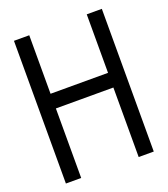

<svg xmlns="http://www.w3.org/2000/svg" viewBox="-130 -793 775 885"><g transform="rotate(-20 257.5 -350.0)"><path d="M398 -413H116V-700H41V0H116V-341H398V0H472V-700H398Z"/></g></svg>

Font: Advent Pro Medium
Style: Regular
Weight: 500
Designer: VivaRado, Andreas Kalpakidis
Foundry: VivaRado, Andreas Kalpakidis
Version: Version 3.000